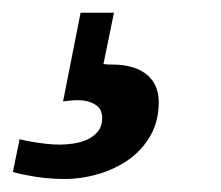

<svg xmlns="http://www.w3.org/2000/svg" viewBox="-74 -44 340 295"><path d="M169.9 112.8Q169.9 142.1 157.2 164.3Q144.5 186.5 123.8 201.2Q103 215.8 77.1 223.4Q51.3 231 24.9 231Q9.3 231 -4.9 229.5Q-19 228 -30.3 225.6Q-43 223.6 -54.2 220.2L-43.9 169.9Q-33.2 172.4 -22.5 174.3Q-13.2 175.8 -2.4 177Q8.3 178.2 18.1 178.2Q27.8 178.2 39.1 176.5Q50.3 174.8 60.1 170.4Q69.8 166 76.4 158Q83 149.9 83 137.2Q83 123 72 116.5Q61 109.9 45.9 109.9Q43.5 109.9 39.6 110.1Q35.6 110.4 31.7 110.8L22.9 111.8L49.8 -24.4H101.1L85 54.2Q86.4 54.7 88.4 54.7Q90.8 55.2 99.1 55.2Q114.3 55.2 127.2 58.6Q140.1 62 149.7 69.1Q159.2 76.2 164.6 87.2Q169.9 98.1 169.9 112.8Z"/></svg>

Font: Charis SIL Viet
Style: Bold Italic
Weight: 700
Italic angle: -11°
Foundry: SIL International
Version: Version 5.000